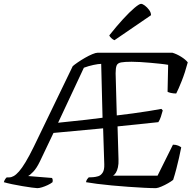

<svg xmlns="http://www.w3.org/2000/svg" viewBox="-49 -978 1005 998"><path d="M145 0Q138 0 116.5 -3Q95 -6 67.5 -10.5Q40 -15 14 -20.5Q-12 -26 -29 -31Q-27 -39 -22.5 -46Q-18 -53 -14 -56H-1Q10 -56 22.5 -63Q35 -70 50 -87Q65 -104 84 -135.5Q103 -167 127 -216L329 -634Q338 -642 355.5 -654Q373 -666 393 -677.5Q413 -689 431 -696.5Q449 -704 459 -704H847Q870 -697 892.5 -683Q915 -669 927 -654Q913 -601 895.5 -557Q878 -513 867 -492Q852 -492 839 -495Q826 -498 822 -501L825 -641Q809 -644 785 -646.5Q761 -649 733.5 -651.5Q706 -654 680.5 -655.5Q655 -657 635 -657Q598 -657 580 -653.5Q562 -650 557 -637Q552 -624 552 -597L558 -378Q599 -383 641.5 -388.5Q684 -394 723 -400.5Q762 -407 790 -412L797 -404Q793 -388 787 -370.5Q781 -353 774 -343L562 -321L567 -150Q568 -126 564 -108.5Q560 -91 553.5 -80.5Q547 -70 539 -65H770L850 -226Q866 -226 877.5 -221Q889 -216 893 -212Q888 -186 881.5 -157.5Q875 -129 867.5 -100Q860 -71 851 -43Q841 -35 824.5 -25.5Q808 -16 790.5 -8.5Q773 -1 762 0Q737 0 699 -2Q661 -4 618 -7Q575 -10 532.5 -14Q490 -18 455 -22.5Q420 -27 398 -31Q400 -41 404 -46.5Q408 -52 412 -56L435 -57Q448 -58 461.5 -62Q475 -66 484.5 -80.5Q494 -95 493 -124L487 -311L229 -287L158 -138Q141 -103 123.5 -85Q106 -67 97 -63L221 -53Q223 -51 224.5 -45.5Q226 -40 224 -31Q214 -23 199 -16Q184 -9 169.5 -4.5Q155 0 145 0ZM253 -340Q288 -344 324 -347.5Q360 -351 399.5 -355.5Q439 -360 484 -366L477 -646Q463 -646 437 -640.5Q411 -635 387 -626ZM546 -769Q538 -772 529.5 -780Q521 -788 519 -794Q557 -842 591 -879Q625 -916 650 -937Q675 -958 684 -958Q692 -958 704 -949Q716 -940 726 -926.5Q736 -913 736 -899Z"/></svg>

Font: Texturina 12pt Light
Style: Italic
Weight: 300
Italic angle: -11°
Designer: Guillermo Torres Carreño
Foundry: Omnibus-Type
Version: Version 1.002